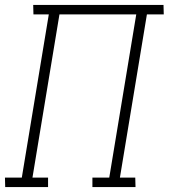

<svg xmlns="http://www.w3.org/2000/svg" viewBox="-36 -755 681 775"><path d="M-15 0 -16 -38H52L161 -697H99L98 -735H624L625 -697H557L448 -38H510L511 0H337V-38H405L514 -697H204L95 -38H158V0Z"/></svg>

Font: Iosevka Etoile Extralight
Style: Italic
Weight: 200
Italic angle: -9°
Designer: Belleve Invis
Foundry: Belleve Invis
Version: Version 22.1.2; ttfautohint (v1.8.4)